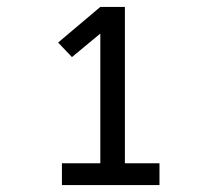

<svg xmlns="http://www.w3.org/2000/svg" viewBox="-20 -858 640 555"><path d="M159 -323V-386H270V-761L188 -693L148 -735L270 -838H341V-386H441V-323Z"/></svg>

Font: Iosevka HT Extended
Style: Regular
Weight: 400
Width: 7
Monospace: yes
Designer: Belleve Invis
Foundry: Belleve Invis
Version: Version 32.3.0; ttfautohint (v1.8.4)